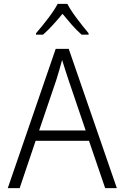

<svg xmlns="http://www.w3.org/2000/svg" viewBox="-20 -966 640 986"><path d="M201 -788Q226 -810 252 -838.5Q278 -867 301 -895Q323 -868 348 -839.5Q373 -811 399 -788H435V-795Q404 -832 373 -873.5Q342 -915 326 -946H276Q260 -915 228 -873Q196 -831 165 -795V-788ZM269 -555Q285 -606 299 -658Q306 -636 315 -607Q324 -578 332 -555L420 -296H181ZM520 0H580L333 -715H266L20 0H81L163 -243H437Z"/></svg>

Font: Noto Sans Mono UI Light
Style: Regular
Weight: 300
Designer: Monotype Design team
Foundry: Monotype Imaging Inc.
Version: 1.000